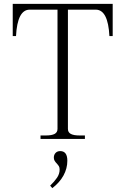

<svg xmlns="http://www.w3.org/2000/svg" viewBox="-20 -720 650 995"><path d="M190 -18H218Q248 -18 263 -26Q278 -34 278 -52V-670H134Q70 -670 63 -533H46V-700H564V-533H547Q540 -670 476 -670H332V-52Q332 -34 347 -26Q362 -18 392 -18H420V0H190ZM240 242Q262 221 275.5 201Q289 181 289 159Q289 148 285.5 142Q282 136 274 127Q267 120 263 113Q259 106 259 97Q259 82 268 72.5Q277 63 292 63Q329 63 329 113Q329 153 309 189.5Q289 226 251 255Z"/></svg>

Font: Taviraj ExtraLight
Style: Regular
Weight: 200
Designer: Katatrad Team
Foundry: CadsonDemak
Version: Version 1.030